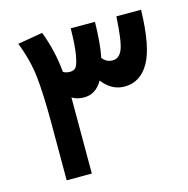

<svg xmlns="http://www.w3.org/2000/svg" viewBox="-97 -733 808 826"><g transform="rotate(-15 307.0 -320.0)"><path d="M489 -626H599Q595 -462 555.5 -393.5Q516 -325 446 -325Q388 -325 348 -378Q318 -325 266 -325Q234 -325 212 -339V-271V0H100V-258Q100 -385 91.5 -462Q83 -539 51 -621L162 -640Q196 -552 205 -455Q217 -447 235 -447Q252 -447 261 -457Q270 -467 277.5 -508Q285 -549 286 -627H394Q392 -527 380 -470Q398 -447 425 -447Q455 -447 469 -482Q483 -517 489 -626Z"/></g></svg>

Font: FiraGO SemiBold
Style: Regular
Weight: 600
Designer: bBox Type
Foundry: bBox Type GmbH
Version: Version 1.001;PS 001.001;hotconv 1.0.88;makeotf.lib2.5.64775